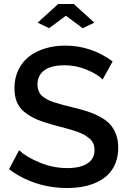

<svg xmlns="http://www.w3.org/2000/svg" viewBox="-20 -946 651 973"><path d="M170.9 -831.1 274.9 -925.8H354L458 -831.1L398.9 -803.2L314 -866.2L229 -803.2ZM500 -543Q477.1 -568.4 421.9 -591.8Q366.7 -615.2 308.1 -615.2Q238.8 -615.2 204.3 -589.6Q169.9 -564 169.9 -517.1Q169.9 -502.4 173.8 -490.7Q177.7 -479 183.8 -470Q189.9 -460.9 202.1 -452.6Q214.4 -444.3 226.3 -438.5Q238.3 -432.6 259 -426Q279.8 -419.4 297.9 -414.8Q315.9 -410.2 345.2 -402.8Q392.1 -391.6 425.3 -380.6Q458.5 -369.6 489.3 -352.8Q520 -335.9 538.6 -315.2Q557.1 -294.4 568.1 -264.6Q579.1 -234.9 579.1 -196.8Q579.1 -154.3 565.7 -120.1Q552.2 -85.9 528.8 -62.5Q505.4 -39.1 472.2 -23.2Q439 -7.3 400.9 -0.2Q362.8 6.8 318.8 6.8Q237.8 6.8 162.1 -17.8Q86.4 -42.5 25.9 -88.9L77.1 -185.1Q107.9 -153.3 177.5 -123.8Q247.1 -94.2 320.8 -94.2Q387.2 -94.2 423.1 -117.7Q459 -141.1 459 -185.1Q459 -202.6 453.6 -216.8Q448.2 -231 435.1 -242.4Q421.9 -253.9 408 -262.2Q394 -270.5 368.4 -279.3Q342.8 -288.1 321.5 -293.9Q300.3 -299.8 264.2 -309.1Q208 -323.7 171.4 -338.9Q134.8 -354 106.7 -376Q78.6 -397.9 65.9 -428Q53.2 -458 53.2 -499Q53.2 -550.3 73 -591.6Q92.8 -632.8 127.4 -659.7Q162.1 -686.5 209 -700.7Q255.9 -714.8 311 -714.8Q441.9 -714.8 550.8 -634.8Z"/></svg>

Font: Rawline SemiBold
Style: Regular
Weight: 600
Designer: Matt McInerney, Pablo Impallari, Rodrigo Fuenzalida
Foundry: Matt McInerney, Pablo Impallari, Rodrigo Fuenzalida
Version: Version 4.020;PS 004.020;hotconv 1.0.88;makeotf.lib2.5.64775